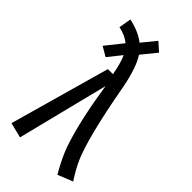

<svg xmlns="http://www.w3.org/2000/svg" viewBox="-244 -832 904 904"><g transform="rotate(45 208.5 -380.0)"><path d="M268.1 -502Q295.9 -348.1 320.1 -254.2Q344.2 -160.2 364.7 -113.3Q385.3 -66.4 417 -19L341.8 11.2Q310.5 -43 291 -89.4Q271.5 -135.7 249.3 -224.4Q227.1 -313 207 -444.8L92.8 11.2L17.1 -7.8L158.2 -508.8H191.9Q180.2 -573.7 164.1 -607.9L110.8 -541L63 -568.8L130.9 -653.8Q103 -677.2 57.1 -687L67.9 -749Q134.8 -734.4 175.8 -702.1L231.9 -771L273.9 -733.9L213.9 -660.2Q247.6 -608.4 268.1 -502Z"/></g></svg>

Font: Fira Sans Compressed Book
Style: Regular
Weight: 350
Width: 1
Designer: Carrois Corporate & Edenspiekermann AG
Foundry: Carrois Corporate GbR & Edenspiekermann AG
Version: Version 4.203;PS 004.203;hotconv 1.0.88;makeotf.lib2.5.64775